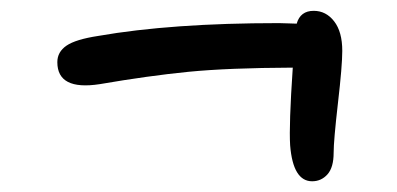

<svg xmlns="http://www.w3.org/2000/svg" viewBox="-20 -548 740 358"><path d="M166 -391.1Q86.9 -378.9 86.9 -432.1Q86.9 -451.2 104 -462.9Q121.1 -474.6 163.1 -481Q299.8 -504.9 500 -504.9Q506.3 -504.9 517.6 -504.4Q528.8 -503.9 533.2 -503.9Q540 -527.8 564.9 -527.8Q587.9 -527.8 603 -508.3Q618.2 -488.8 618.2 -453.1Q618.2 -425.3 610.1 -355.5Q602.1 -285.6 602.1 -263.2Q602.1 -235.8 590.6 -222.9Q579.1 -210 562 -210Q526.4 -210 521 -276.9Q518.6 -314.5 525.9 -421.9Q405.8 -421.4 331.3 -414.1Q256.8 -406.7 166 -391.1Z"/></svg>

Font: Shantell Sans Irregular Bouncy
Style: Regular
Weight: 400
Designer: Stephen Nixon, Anya Danilova, Shantell Martin
Foundry: Arrow Type
Version: Version 1.006;[9816181b4]